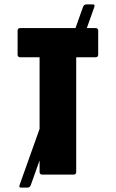

<svg xmlns="http://www.w3.org/2000/svg" viewBox="-20 -794 526 873"><path d="M75 59Q64.5 59 69.5 46L357.5 -762.5Q359.5 -768 363.5 -771Q367.5 -774 372.5 -774H402.5Q413.5 -774 408.5 -761L120 47.5Q118 53 114.2 56Q110.5 59 105 59ZM172.5 0Q160 0 160 -12.5V-533.5H72.5Q60 -533.5 60 -546V-654Q60 -666.5 72.5 -666.5H414Q426.5 -666.5 426.5 -654V-546Q426.5 -533.5 414 -533.5H326.5V-12.5Q326.5 0 314 0Z"/></svg>

Font: Jaro
Style: Regular
Weight: 400
Designer: Agyei Archer, Celine Hurka, Mirko Velimirović
Version: Version 1.000